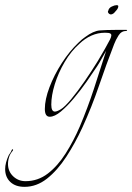

<svg xmlns="http://www.w3.org/2000/svg" viewBox="-177 -441 513 745"><path d="M-82 284Q-117 284 -137 265Q-157 246 -157 215Q-157 203 -153.5 189.5Q-150 176 -143 161Q-141 158 -137 152Q-133 146 -132 142Q-130 137 -127.5 138.5Q-125 140 -127 143Q-136 154 -139 161Q-146 178 -146 195Q-146 224 -126 243Q-106 262 -78 262Q-30 262 8.5 232.5Q47 203 78 154Q109 105 133 49Q163 -22 187.5 -96.5Q212 -171 235 -244Q231 -238 219.5 -217Q208 -196 200 -184Q183 -158 159.5 -124.5Q136 -91 110 -60Q84 -29 59.5 -8.5Q35 12 16 12Q-3 12 -3 -18Q-3 -55 15 -102.5Q33 -150 63 -196.5Q93 -243 128 -276Q134 -282 140.5 -287.5Q147 -293 153 -297Q185 -321 210.5 -323Q236 -325 270 -325H314Q317 -325 316 -323Q315 -321 313 -321Q294 -321 283 -303.5Q272 -286 266 -270Q235 -190 207 -108Q179 -26 143 53Q115 114 80.5 167Q46 220 5.5 252Q-35 284 -82 284ZM36 -8Q44 -8 59 -17Q74 -26 99 -56Q124 -86 151.5 -126Q179 -166 203 -205Q234 -257 250 -288Q255 -298 255 -304Q255 -309 250 -311.5Q245 -314 230 -314Q203 -314 178 -303Q153 -292 132 -272Q99 -243 74 -200.5Q49 -158 35.5 -114Q22 -70 22 -35Q22 -8 36 -8ZM254 -385Q248 -385 244 -390Q240 -395 243 -399Q245 -410 256.5 -415.5Q268 -421 275 -421Q282 -421 282 -417Q282 -410 276 -402.5Q270 -395 265 -390Q258 -385 254 -385Z"/></svg>

Font: Explora
Style: Regular
Weight: 400
Designer: Robert E. Leuschke
Foundry: Robert E. Leuschke
Version: Version 1.010